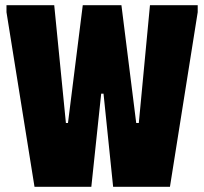

<svg xmlns="http://www.w3.org/2000/svg" viewBox="-20 -720 788 740"><path d="M5 -700H189L234 -246H242L299 -700H448L505 -246H515L558 -700H742V-673L635 0H416L379 -359H370L332 0H113L5 -673Z"/></svg>

Font: Phudu ExtraBold
Style: Regular
Weight: 800
Version: Version 1.005;gftools[0.9.23]